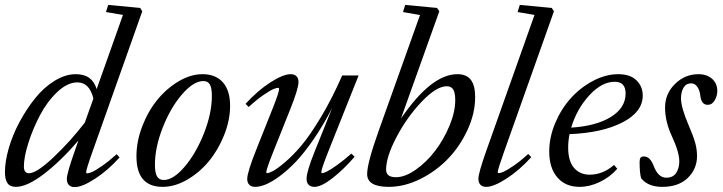

<svg xmlns="http://www.w3.org/2000/svg" viewBox="-21 -745 2925 777"><path d="M43.5 11.2Q19.5 11.2 9.3 -3.7Q-1 -18.6 -1 -47.9Q-1 -91.3 14.4 -145Q29.8 -198.7 57.9 -251Q85.9 -303.2 120.8 -346.9Q155.8 -390.6 199.5 -417.7Q243.2 -444.8 285.6 -444.8Q352.5 -444.8 370.1 -384.3L476.6 -684.6L407.7 -696.3L417 -725.1L546.4 -712.9L554.7 -699.2L352.5 -128.9Q327.6 -59.1 327.6 -47.4Q327.6 -43.5 332 -43.5Q338.4 -43.5 351.6 -49.1Q364.7 -54.7 392.1 -73.5Q419.4 -92.3 451.2 -121.1L462.9 -107.9Q415.5 -55.2 363.5 -21.5Q311.5 12.2 281.2 12.2Q266.1 12.2 257.8 3.7Q249.5 -4.9 249.5 -20.5Q249.5 -43.5 280.8 -131.8L296.4 -176.3Q224.6 -92.8 156.5 -40.8Q88.4 11.2 43.5 11.2ZM75.7 -71.3Q75.7 -43.9 96.2 -43.9Q127.4 -43.9 196 -108.9Q264.6 -173.8 322.3 -249L356.9 -346.2Q341.3 -411.6 292 -411.6Q252 -411.6 210.9 -372.8Q169.9 -334 141.1 -279.3Q112.3 -224.6 94 -167.2Q75.7 -109.9 75.7 -71.3Z M637.2 11.2Q531.2 11.2 531.2 -112.3Q531.2 -172.9 554.7 -233.9Q578.1 -294.9 615.5 -340.8Q652.8 -386.7 701.7 -415.8Q750.5 -444.8 798.8 -444.8Q851.6 -444.8 880.9 -411.9Q910.2 -378.9 910.2 -316.9Q910.2 -258.8 886.2 -198.7Q862.3 -138.7 824.5 -92.8Q786.6 -46.9 736.6 -17.8Q686.5 11.2 637.2 11.2ZM641.6 -16.6Q680.7 -16.6 726.8 -71Q772.9 -125.5 804.7 -206.3Q836.4 -287.1 836.4 -357.4Q836.4 -388.7 828.4 -402.8Q820.3 -417 802.2 -417Q762.2 -417 715.8 -363.3Q669.4 -309.6 637.7 -229.2Q606 -148.9 606 -78.1Q606 -45.9 614.5 -31.2Q623 -16.6 641.6 -16.6Z M1011.2 11.2Q996.1 11.2 987.8 2.7Q979.5 -5.9 979.5 -21Q979.5 -48.3 1018.1 -144.5L1081.5 -303.7Q1108.4 -370.6 1108.4 -385.3Q1108.4 -389.6 1104.5 -389.6Q1097.7 -389.6 1084.5 -384Q1071.3 -378.4 1043.9 -359.6Q1016.6 -340.8 985.4 -312L972.7 -324.7Q1020.5 -377.4 1072.5 -411.1Q1124.5 -444.8 1155.3 -444.8Q1170.4 -444.8 1178.7 -436.5Q1187 -428.2 1187 -413.1Q1187 -386.2 1152.8 -300.8L1087.4 -137.2Q1056.6 -60.1 1056.6 -48.3Q1056.6 -44.4 1060.5 -44.4Q1066.9 -44.4 1083 -52.5Q1099.1 -60.5 1130.9 -87.2Q1162.6 -113.8 1197.3 -154.3Q1231.9 -194.8 1277.1 -269.8Q1322.3 -344.7 1363.8 -439.5H1430.2L1306.6 -129.4Q1279.3 -60.1 1279.3 -48.8Q1279.3 -44.4 1283.2 -44.4Q1289.1 -44.4 1303.2 -51.5Q1317.4 -58.6 1344 -77.6Q1370.6 -96.7 1400.9 -123.5L1414.1 -110.8Q1370.1 -59.6 1324.7 -24.2Q1279.3 11.2 1251.5 11.2Q1236.3 11.2 1228 2.7Q1219.7 -5.9 1219.7 -21Q1219.7 -50.8 1252.4 -131.8L1323.2 -308.1Q1287.6 -238.8 1249 -182.6Q1210.4 -126.5 1177 -91.3Q1143.6 -56.2 1111.1 -32.2Q1078.6 -8.3 1054.4 1.5Q1030.3 11.2 1011.2 11.2Z M1552.2 11.2Q1464.8 11.2 1464.8 -40.5Q1464.8 -84.5 1510.3 -212.4L1678.7 -684.1L1609.9 -696.3L1618.7 -725.1L1747.6 -712.9L1756.8 -699.2L1601.6 -265.1Q1724.1 -444.8 1830.1 -444.8Q1866.7 -444.8 1884.3 -422.1Q1901.9 -399.4 1901.9 -352.1Q1901.9 -286.6 1871.3 -220Q1840.8 -153.3 1792.2 -102.8Q1743.7 -52.2 1679.7 -20.5Q1615.7 11.2 1552.2 11.2ZM1581.1 -27.8Q1618.2 -27.8 1661.6 -58.3Q1705.1 -88.9 1739.7 -134.3Q1774.4 -179.7 1797.9 -235.8Q1821.3 -292 1821.3 -339.8Q1821.3 -369.1 1813.2 -382.6Q1805.2 -396 1787.1 -396Q1745.6 -396 1686.5 -334.5Q1627.4 -272.9 1584.5 -191.9Q1541.5 -110.8 1541.5 -58.6Q1541.5 -27.8 1581.1 -27.8Z M1946.8 11.2Q1931.6 11.2 1923.3 2.7Q1915 -5.9 1915 -21.5Q1915 -44.4 1946.3 -132.8L2142.1 -684.6L2073.7 -696.3L2082.5 -725.1L2211.9 -712.9L2220.7 -699.2L2018.6 -129.9Q1993.2 -58.6 1993.2 -48.3Q1993.2 -44.4 1997.6 -44.4Q2003.9 -44.4 2017.1 -50Q2030.3 -55.7 2057.9 -74.5Q2085.4 -93.3 2116.7 -122.1L2128.9 -108.9Q2081.1 -56.2 2029.1 -22.5Q1977.1 11.2 1946.8 11.2Z M2324.2 11.2Q2267.6 11.2 2234.6 -26.9Q2201.7 -64.9 2201.7 -131.8Q2201.7 -189.5 2225.8 -246.8Q2250 -304.2 2288.8 -347.4Q2327.6 -390.6 2378.9 -417.7Q2430.2 -444.8 2481 -444.8Q2529.3 -444.8 2554.7 -419.9Q2580.1 -395 2580.1 -358.4Q2580.1 -292 2498.3 -249.8Q2416.5 -207.5 2283.7 -202.1Q2278.3 -173.8 2278.3 -148.4Q2278.3 -92.8 2302.2 -65.4Q2326.2 -38.1 2365.2 -38.1Q2418.9 -38.1 2463.9 -77.6L2477.1 -62Q2446.8 -27.8 2405.8 -8.3Q2364.7 11.2 2324.2 11.2ZM2466.8 -414.1Q2414.1 -414.1 2363.5 -358.9Q2313 -303.7 2290.5 -228.5Q2391.6 -234.9 2451.2 -271.7Q2510.7 -308.6 2510.7 -366.7Q2510.7 -414.1 2466.8 -414.1Z M2659.2 11.2Q2601.6 11.2 2573.7 -23.4Q2567.4 -43.5 2567.4 -89.8Q2567.4 -102.1 2571.5 -106.9Q2575.7 -111.8 2585.4 -111.8Q2609.9 -111.8 2624.5 -73.2Q2642.6 -25.9 2674.8 -25.9Q2703.1 -25.9 2715.6 -45.4Q2728 -64.9 2728 -91.8Q2728 -129.4 2698.2 -193.4Q2670.4 -252.9 2670.4 -310.1Q2670.4 -365.7 2710.7 -405.3Q2751 -444.8 2805.2 -444.8Q2839.8 -444.8 2860.8 -426Q2881.8 -407.2 2881.8 -376.5Q2881.8 -356.9 2871.3 -338.9Q2860.8 -320.8 2842.8 -320.8Q2816.9 -320.8 2813 -358.4Q2810.5 -380.9 2800.5 -394.3Q2790.5 -407.7 2776.4 -407.7Q2755.4 -407.7 2745.1 -390.1Q2734.9 -372.6 2734.9 -346.7Q2734.9 -310.1 2767.1 -234.9Q2784.2 -195.8 2792 -168.5Q2799.8 -141.1 2799.8 -113.3Q2799.8 -61.5 2762.5 -25.1Q2725.1 11.2 2659.2 11.2Z"/></svg>

Font: Elstob
Style: Italic
Weight: 400
Italic angle: -20°
Designer: Peter S. Baker
Version: Version 1.015